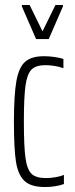

<svg xmlns="http://www.w3.org/2000/svg" viewBox="-20 -744 300 772"><path d="M36 -254Q36 -363 46 -418.5Q56 -474 81.5 -496Q107 -518 157 -518Q176 -518 198 -515Q220 -512 235 -507V-470Q199 -482 162 -482Q124 -482 106.5 -464Q89 -446 82.5 -399.5Q76 -353 76 -256Q76 -155 82.5 -108.5Q89 -62 107 -45Q125 -28 164 -28Q183 -28 203.5 -31.5Q224 -35 237 -41V-4Q203 8 160 8Q104 8 78 -17Q52 -42 44 -95Q36 -148 36 -254ZM125 -587 68 -718V-724H99L151 -618L203 -724H233V-718L176 -587Z"/></svg>

Font: Saira Ultra Condensed ExLight
Style: Regular
Weight: 200
Width: 1
Designer: Hector Gatti with collaboration of the Omnibus-Type team
Foundry: Omnibus-Type
Version: Version 1.001; ttfautohint (v1.8)